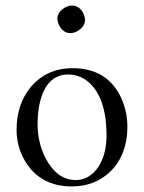

<svg xmlns="http://www.w3.org/2000/svg" viewBox="-20 -666 522 696"><path d="M188 -598.1Q188 -623 216.3 -639.2Q229 -645.5 240.2 -646Q269 -646 283.2 -615.2Q288.1 -604 288.1 -594.2Q288.1 -569.8 261.7 -553.7Q249 -546.4 235.8 -545.9Q209 -545.9 194.3 -574.7Q188.5 -586.9 188 -598.1ZM40 -194.8Q40.5 -290 92.8 -352.1Q150.9 -418.5 242.2 -418.9Q368.7 -418.9 418.9 -312Q441.9 -262.2 441.9 -204.1Q440.9 -104.5 379.9 -43.9Q323.2 9.8 240.2 9.8Q127 9.8 71.3 -81.1Q40.5 -133.3 40 -194.8ZM228 -396Q147 -396 123.5 -290Q116.2 -255.9 116.2 -216.8Q116.2 -138.2 154.8 -75.7Q194.3 -13.7 253.9 -13.2Q304.2 -13.2 336.9 -61.5Q365.7 -105.5 366.2 -173.8Q366.2 -314.9 297.9 -371.1Q266.6 -395.5 228 -396Z"/></svg>

Font: Linux Libertine Display O
Style: Regular
Weight: 400
Designer: Philipp H. Poll
Foundry: Philipp H. Poll
Version: Version 5.0.9